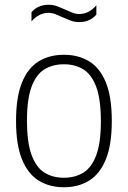

<svg xmlns="http://www.w3.org/2000/svg" viewBox="-20 -779 538 808"><path d="M249 9Q188.5 9 143.2 -18.8Q98 -46.5 72.8 -108Q47.5 -169.5 47.5 -270Q47.5 -370.5 72.5 -431.8Q97.5 -493 142.8 -520.8Q188 -548.5 249 -548.5Q309.5 -548.5 355 -521Q400.5 -493.5 425.5 -432.2Q450.5 -371 450.5 -270Q450.5 -170 425.5 -108.5Q400.5 -47 355.2 -19Q310 9 249 9ZM249 -31Q296.5 -31 331.2 -52.8Q366 -74.5 385.2 -126.2Q404.5 -178 404.5 -268.5Q404.5 -360.5 385.2 -412.8Q366 -465 331.2 -486.8Q296.5 -508.5 249 -508.5Q201.5 -508.5 166.8 -487Q132 -465.5 112.8 -413.8Q93.5 -362 93.5 -272Q93.5 -180 112.8 -127.2Q132 -74.5 166.8 -52.8Q201.5 -31 249 -31ZM313 -686Q293.5 -686 276 -692.8Q258.5 -699.5 242 -707Q227 -714 212.8 -719.5Q198.5 -725 184.5 -725Q144 -725 112.5 -689V-727.5Q139.5 -759 185 -759Q204.5 -759 222 -752.2Q239.5 -745.5 256 -738Q271 -731 285.2 -725.5Q299.5 -720 313.5 -720Q354 -720 385.5 -756.5V-717.5Q358.5 -686 313 -686Z"/></svg>

Font: Encode Sans SemiCondensed SemiCondensed ExtraLight
Style: Regular
Weight: 200
Width: 4
Designer: Multiple Designers
Foundry: Impallari Type
Version: Version 3.000; ttfautohint (v1.8.3) -l 8 -r 50 -G 200 -x 14 